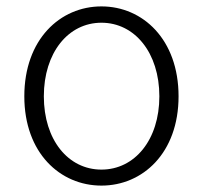

<svg xmlns="http://www.w3.org/2000/svg" viewBox="-20 -567 634 600"><path d="M297 13C426 13 538 -89 538 -266C538 -444 426 -547 297 -547C168 -547 56 -444 56 -266C56 -89 168 13 297 13ZM297 -37C193 -37 117 -130 117 -266C117 -402 193 -496 297 -496C401 -496 478 -402 478 -266C478 -130 401 -37 297 -37Z"/></svg>

Font: Noto Sans CJK Light
Style: Regular
Weight: 300
Designer: Ryoko NISHIZUKA (kana & ideographs); Paul D. Hunt (Latin, Greek & Cyrillic); Wenlong ZHANG (bopomofo); Sandoll Communica
Foundry: Adobe Systems Incorporated
Version: Version 1.000;PS 1;hotconv 1.0.78;makeotf.lib2.5.61930